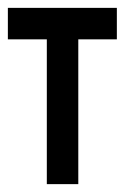

<svg xmlns="http://www.w3.org/2000/svg" viewBox="-20 -588 357 488"><path d="M0 -568H277V-488H179V-120H99V-488H0Z"/></svg>

Font: Satisfactory Mid
Style: Regular
Weight: 400
Designer: Sadat Fauzi
Foundry: Intuisi Creative
Version: Version 001.000